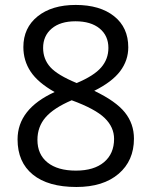

<svg xmlns="http://www.w3.org/2000/svg" viewBox="-20 -744 612 774"><path d="M285.2 -724.1Q382.8 -724.1 439.9 -678.7Q497.1 -633.3 497.1 -553.2Q497.1 -500.5 464.4 -457Q431.6 -413.6 359.9 -377.9Q446.8 -336.4 483.4 -290.8Q520 -245.1 520 -185.1Q520 -96.2 458 -43.2Q396 9.8 288.1 9.8Q173.8 9.8 112.3 -40.3Q50.8 -90.3 50.8 -182.1Q50.8 -304.7 200.2 -373Q132.8 -411.1 103.5 -455.3Q74.2 -499.5 74.2 -554.2Q74.2 -631.8 131.6 -678Q189 -724.1 285.2 -724.1ZM130.9 -180.2Q130.9 -121.6 171.6 -88.9Q212.4 -56.2 286.1 -56.2Q358.9 -56.2 399.4 -90.3Q439.9 -124.5 439.9 -184.1Q439.9 -231.4 401.9 -268.3Q363.8 -305.2 269 -339.8Q196.3 -308.6 163.6 -270.8Q130.9 -232.9 130.9 -180.2ZM284.2 -658.2Q223.1 -658.2 188.5 -628.9Q153.8 -599.6 153.8 -550.8Q153.8 -505.9 182.6 -473.6Q211.4 -441.4 289.1 -409.2Q358.9 -438.5 387.9 -472.2Q417 -505.9 417 -550.8Q417 -600.1 381.6 -629.2Q346.2 -658.2 284.2 -658.2Z"/></svg>

Font: f08482100
Style: Regular
Weight: 400
Foundry: Ascender Corporation
Version: Version 1.10